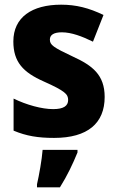

<svg xmlns="http://www.w3.org/2000/svg" viewBox="-20 -630 500 820"><path d="M427 -216C427 -310 375 -350 292 -388C207 -428 193 -438 193 -461C193 -481 210 -492 244 -492C285 -492 330 -475 377 -452L422 -566C360 -596 305 -610 241 -610C116 -610 37 -556 37 -453C37 -365 79 -321 167 -282C259 -241 271 -227 271 -203C271 -178 252 -164 207 -164C159 -164 93 -182 38 -209V-72C93 -49 143 -41 211 -41C355 -41 427 -104 427 -216ZM311 21V10H162C159 51 147 118 138 157V170H236C268 119 291 70 311 21Z"/></svg>

Font: Noto Sans Tamil UI SemiCondensed ExtraBold
Style: Regular
Weight: 800
Width: 4
Designer: Jelle Bosma - Monotype Design Team
Foundry: Monotype Imaging Inc.
Version: Version 2.004